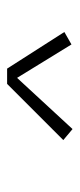

<svg xmlns="http://www.w3.org/2000/svg" viewBox="138 -854 224 540"><g transform="rotate(-90 250.0 -584.0)"><path d="M157 -492 126 -518 284 -676H327L430 -515L395 -495L301 -648Z"/></g></svg>

Font: Iosevka Slab Extralight
Style: Italic
Weight: 200
Italic angle: -9°
Monospace: yes
Designer: Belleve Invis
Foundry: Belleve Invis
Version: Version 11.1.1; ttfautohint (v1.8.3)